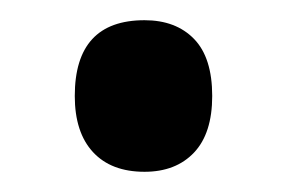

<svg xmlns="http://www.w3.org/2000/svg" viewBox="-20 -160 284 190"><path d="M54 -65Q54 -140 123 -140Q154 -140 172 -121.5Q190 -103 190 -65Q190 -28 172 -9Q154 10 123 10Q90 10 72 -9.5Q54 -29 54 -65Z"/></svg>

Font: Noto Sans Lao Looped UI ExCd SmBd
Style: Regular
Weight: 600
Width: 2
Designer: Mark Frömberg, Ben Mitchell
Foundry: The Fontpad Ltd
Version: Version 1.001